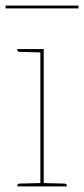

<svg xmlns="http://www.w3.org/2000/svg" viewBox="-31 -665 300 685"><path d="M113 0V-490H125V0ZM31 0V-5Q31 -7 33.5 -8.5Q36 -10 38 -10L115 -12L116 0ZM122 0 123 -12 200 -10Q202 -10 204.5 -8.5Q207 -7 207 -5V0ZM116 -490 115 -478 38 -480Q36 -480 33.5 -481.5Q31 -483 31 -485V-490ZM-11 -635V-645H249V-635Z"/></svg>

Font: Aleo Thin
Style: Regular
Weight: 250
Designer: Alessio Laiso
Foundry: Alessio Laiso
Version: Version 2.001;gftools[0.9.29]